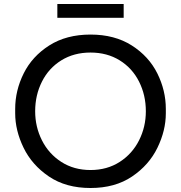

<svg xmlns="http://www.w3.org/2000/svg" viewBox="-20 -923 905 961"><path d="M56 -356V-378Q56 -470 98.5 -555.5Q141 -641 226.5 -695.5Q312 -750 433 -750Q554 -750 639.5 -695.5Q725 -641 767.5 -555.5Q810 -470 810 -378V-356Q810 -270 768 -183.5Q726 -97 641 -39.5Q556 18 433 18Q310 18 225 -39.5Q140 -97 98 -183.5Q56 -270 56 -356ZM710 -366Q710 -447 676 -514.5Q642 -582 579 -621Q516 -660 433 -660Q350 -660 287 -621Q224 -582 190 -514.5Q156 -447 156 -366Q156 -288 190 -220.5Q224 -153 287 -112.5Q350 -72 433 -72Q516 -72 579 -112.5Q642 -153 676 -220.5Q710 -288 710 -366ZM267 -903H599V-834H267Z"/></svg>

Font: Sora-SIA
Style: Regular
Weight: 400
Designer: Jonathan Barnbrook, Julián Moncada
Foundry: Barnbrook Fonts
Version: Version 2.000